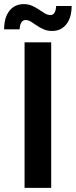

<svg xmlns="http://www.w3.org/2000/svg" viewBox="-50 -910 367 930"><path d="M69 0V-705H198V0ZM202 -760Q180 -760 161.5 -768Q143 -776 128 -786.5Q113 -797 100 -805Q87 -813 74 -813Q61 -813 53.5 -801.5Q46 -790 45 -768H-30Q-30 -825 -4.5 -857.5Q21 -890 65 -890Q87 -890 105.5 -882Q124 -874 139 -863.5Q154 -853 167.5 -845Q181 -837 194 -837Q207 -837 214 -848.5Q221 -860 222 -881H297Q297 -825 271.5 -792.5Q246 -760 202 -760Z"/></svg>

Font: TikTok Sans 24pt SemiBold
Style: Regular
Weight: 600
Version: Version 4.000